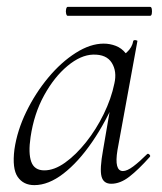

<svg xmlns="http://www.w3.org/2000/svg" viewBox="-20 -526 472 559"><path d="M80 13Q48 13 31.5 -11Q15 -35 22 -91Q30 -146 56.5 -200.5Q83 -255 120.5 -300Q158 -345 200.5 -372Q243 -399 282 -399Q300 -399 317 -392.5Q334 -386 346 -371Q358 -356 360 -332L322 -357Q333 -359 349 -373.5Q365 -388 368 -407Q370 -410 375.5 -409Q381 -408 380 -406L322 -89Q312 -28 338 -28Q350 -28 368 -41.5Q386 -55 408 -77Q411 -80 415 -76Q419 -72 416 -69Q383 -32 356.5 -11.5Q330 9 304 9Q281 9 275.5 -12.5Q270 -34 280 -89L304 -229L320 -246Q289 -172 248.5 -113Q208 -54 164.5 -20.5Q121 13 80 13ZM109 -30Q138 -30 169.5 -52.5Q201 -75 230.5 -112Q260 -149 282 -194Q304 -239 313 -283Q321 -318 305.5 -343Q290 -368 251 -367Q215 -366 176.5 -334Q138 -302 108.5 -248.5Q79 -195 69 -127Q62 -80 71 -55Q80 -30 109 -30ZM177 -480Q174 -480 172.5 -486.5Q171 -493 172.5 -499.5Q174 -506 177 -506H417Q421 -506 422 -499.5Q423 -493 422 -486.5Q421 -480 417 -480Z"/></svg>

Font: Cormorant Light
Style: Italic
Weight: 300
Italic angle: -10°
Designer: Christian Thalmann (Catharsis Fonts)
Foundry: Catharsis Fonts
Version: Version 4.000